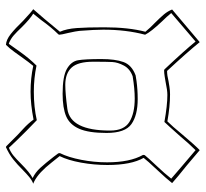

<svg xmlns="http://www.w3.org/2000/svg" viewBox="-43 -670 693 647"><g transform="rotate(90 303.5 -346.5)"><path d="M254 -568Q259 -569 272.5 -571Q286 -573 298 -573Q339 -573 389 -564Q405 -580 433 -614Q471 -659 486 -673L538 -629Q577 -598 597 -580Q583 -562 553 -530Q520 -495 512 -484Q536 -442 536 -362Q536 -317 528 -273Q520 -229 506 -201Q512 -194 528 -173.5Q544 -153 560 -138Q576 -123 592 -115L599 -112Q588 -108 576.5 -98.5Q565 -89 554 -78Q534 -58 517 -44.5Q500 -31 476 -20L473 -21Q473 -21 435 -59Q432 -62 414 -78.5Q396 -95 383 -113Q331 -103 289 -103Q244 -103 202 -112Q191 -99 171 -71Q168 -67 156 -50Q144 -33 131 -20Q114 -21 95 -36Q76 -51 50 -78Q19 -107 11 -112L43 -149L87 -202Q77 -224 74.5 -259Q72 -294 72 -351Q72 -433 87 -490Q72 -508 57 -522Q39 -540 28.5 -552.5Q18 -565 12 -580L122 -673Q155 -632 219 -563Q234 -563 254 -568ZM120 -659Q88 -631 24 -577Q36 -562 52 -546Q87 -509 97 -489Q80 -425 80 -348Q80 -320 84 -268Q85 -257 91 -230Q97 -206 97 -200L96 -197Q72 -173 47 -138L26 -112Q43 -102 71 -74Q88 -56 99.5 -46Q111 -36 126 -30H128Q133 -37 155 -68Q177 -99 201 -123Q244 -114 289 -114Q341 -114 385 -124L421 -89Q460 -50 478 -30Q493 -36 504.5 -45.5Q516 -55 532 -71Q561 -100 580 -110Q561 -119 545.5 -136Q530 -153 509 -180L497 -196Q496 -198 496 -202Q510 -230 518.5 -273.5Q527 -317 527 -361Q527 -438 502 -482Q502 -486 503 -488Q509 -496 541 -530Q563 -553 582 -577Q550 -605 486 -659Q464 -637 439 -607Q399 -562 391 -554Q335 -564 300 -564Q284 -564 256 -558Q250 -557 238 -555Q226 -553 217 -553L214 -554Q149 -623 120 -659ZM314 -464Q368 -464 398 -443Q428 -422 428 -359Q428 -299 414 -267Q400 -235 372 -223Q344 -211 296 -211Q237 -211 212 -225.5Q187 -240 183 -263Q179 -286 179 -342Q179 -388 189 -416Q199 -444 234 -457L253 -460Q282 -464 314 -464ZM266 -220Q294 -220 347 -227Q420 -237 420 -371Q420 -418 391 -436Q362 -454 312 -454Q279 -454 237 -447Q212 -438 201 -417.5Q190 -397 189 -378.5Q188 -360 188 -314Q188 -263 207.5 -241.5Q227 -220 266 -220Z"/></g></svg>

Font: Londrina Outline
Style: Regular
Weight: 400
Designer: Marcelo Magalhaes
Foundry: Marcelo Magalhães
Version: Version 1.002